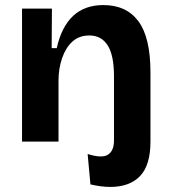

<svg xmlns="http://www.w3.org/2000/svg" viewBox="-20 -559 673 758"><path d="M67 0V-525H185L184 -369H204Q242 -539 388 -539Q479 -539 526.5 -475Q574 -411 574 -273V0Q574 93 533 136Q492 179 415 179Q380 179 337 169L326 49Q383 67 406.5 51.5Q430 36 430 -4V-258Q430 -341 405 -380Q380 -419 333 -419Q292 -419 265.5 -394.5Q239 -370 225 -329Q211 -288 211 -240V0Z"/></svg>

Font: Bricolage Grotesque 12pt Bricolage Grotesque 10pt Regular
Style: Bold
Weight: 700
Designer: Mathieu Triay
Foundry: Atelier Triay
Version: Version 1.001; ttfautohint (v1.8.4.7-5d5b);gftools[0.9.33.de